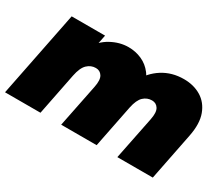

<svg xmlns="http://www.w3.org/2000/svg" viewBox="-102 -808 1238 1060"><g transform="rotate(30 517.5 -278.5)"><path d="M815 -557Q878 -557 925 -528.5Q972 -500 993 -443.5Q1014 -387 997 -302L937 0H711L766 -273Q776 -322 762 -344.5Q748 -367 721 -367Q690 -367 667 -345.5Q644 -324 633 -271L579 0H353L408 -273Q418 -322 404 -344.5Q390 -367 363 -367Q332 -367 308.5 -344.5Q285 -322 274 -267L221 0H-5L104 -547H317L294 -432L261 -436Q298 -498 352 -527.5Q406 -557 462 -557Q507 -557 546.5 -539.5Q586 -522 613 -486.5Q640 -451 645 -396L586 -415Q621 -482 680 -519.5Q739 -557 815 -557Z"/></g></svg>

Font: Montserrat Thin Black
Style: Italic
Weight: 900
Italic angle: -11.3°
Version: Version 9.000